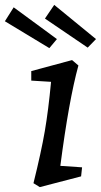

<svg xmlns="http://www.w3.org/2000/svg" viewBox="-86 -755 413 786"><path d="M123 -420 42 -425V-464L209 -509L235 -487Q196 -345 161 -76L250 -70L246 -33L77 11L51 -5Q83 -134 97.5 -218.5Q112 -303 123 -420ZM98 -679 136 -735 307 -595 273 -560ZM-66 -668 -30 -725 147 -595 116 -558Z"/></svg>

Font: Andada Pro Medium
Style: Italic
Weight: 500
Italic angle: -7°
Designer: Carolina Giovagnoli
Foundry: Huerta Tipografica
Version: Version 3.005; ttfautohint (v1.8.4)